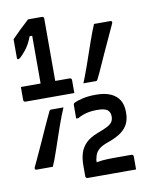

<svg xmlns="http://www.w3.org/2000/svg" viewBox="-96 -864 793 1034"><g transform="rotate(-10 300.0 -347.5)"><path d="M364 -405Q370 -419 379 -442.5Q388 -466 398.5 -496Q409 -526 420 -558Q431 -590 441.5 -620Q452 -650 461 -673.5Q470 -697 476 -710Q480 -710 492.5 -710Q505 -710 520.5 -710Q536 -710 548.5 -710Q561 -710 565 -710Q571 -710 573 -706.5Q575 -703 573 -697Q567 -684 557 -662Q547 -640 534 -612Q521 -584 507.5 -554.5Q494 -525 481.5 -497Q469 -469 459 -447Q449 -425 442 -412Q440 -408 438 -406.5Q436 -405 432 -405Q428 -405 413 -405Q398 -405 384 -405Q370 -405 364 -405ZM236 -296Q230 -283 220.5 -259Q211 -235 200.5 -205Q190 -175 179 -143Q168 -111 158 -81Q148 -51 139 -27.5Q130 -4 124 9Q120 9 108 9Q96 9 81 9Q66 9 53.5 9Q41 9 35 9Q29 9 27 5.5Q25 2 27 -4Q33 -16 43 -38Q53 -60 66 -88Q79 -116 92.5 -146Q106 -176 118.5 -204Q131 -232 141.5 -254Q152 -276 158 -289Q160 -294 162 -295Q164 -296 168 -296Q174 -296 187.5 -296Q201 -296 215.5 -296Q230 -296 236 -296ZM29 -444H296Q301 -444 304 -441Q307 -438 307 -433Q307 -429 307 -419.5Q307 -410 307 -398Q307 -386 307 -376Q307 -366 307 -362H40Q35 -362 32 -365Q29 -368 29 -373Q29 -380 29 -387Q29 -394 29 -403Q29 -412 29 -423Q29 -434 29 -444ZM217 -396H132L137 -412Q137 -418 137 -423.5Q137 -429 137 -434Q137 -439 137 -442Q137 -444 137 -468Q137 -492 137 -528Q137 -564 137 -603.5Q137 -643 137 -678.5Q137 -714 137 -735L156 -705H106L132 -731Q124 -706 115 -685.5Q106 -665 95 -648.5Q84 -632 68 -615Q55 -601 50 -597.5Q45 -594 41 -594Q38 -594 36.5 -595.5Q35 -597 35 -601V-704Q45 -714 57.5 -726.5Q70 -739 81 -750Q95 -762 107 -774Q119 -786 130 -796Q136 -796 146.5 -796Q157 -796 169.5 -796Q182 -796 191.5 -796Q201 -796 206 -796Q211 -796 214 -793Q217 -790 217 -785Q217 -783 217 -754.5Q217 -726 217 -682.5Q217 -639 217 -591Q217 -543 217 -499.5Q217 -456 217 -427.5Q217 -399 217 -396ZM563 101Q560 101 540.5 101Q521 101 492 101Q463 101 430.5 101Q398 101 369 101Q340 101 320.5 101Q301 101 298 101Q295 101 292.5 99.5Q290 98 288.5 95.5Q287 93 287 90V30Q287 -6 296 -36Q305 -66 328.5 -89.5Q352 -113 395 -129Q431 -142 450 -152.5Q469 -163 476 -175Q483 -187 483 -203Q483 -216 479 -224.5Q475 -233 468 -239Q462 -244 448.5 -247.5Q435 -251 412 -251Q377 -251 351 -244Q325 -237 305 -225H293Q293 -229 293 -239Q293 -249 293 -261.5Q293 -274 293 -283.5Q293 -293 293 -297Q293 -301 294 -304.5Q295 -308 301 -311Q314 -318 345.5 -325.5Q377 -333 419 -333Q469 -333 500.5 -318.5Q532 -304 547.5 -278Q563 -252 563 -215V-208Q563 -177 552 -152Q541 -127 515 -107Q489 -87 444 -71Q408 -59 390.5 -44.5Q373 -30 366.5 -9Q360 12 356 45L361 -18V55L340 32Q366 24 392.5 21.5Q419 19 460 19H552Q557 19 560 22Q563 25 563 30Q563 34 563 43.5Q563 53 563 65Q563 77 563 87Q563 97 563 101Z"/></g></svg>

Font: Recursive Monospace Medium
Style: Regular
Weight: 500
Version: Version 1.047